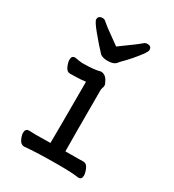

<svg xmlns="http://www.w3.org/2000/svg" viewBox="-181 -837 861 952"><g transform="rotate(30 250.0 -361.5)"><path d="M107 12Q87 12 77 -9Q67 -30 67 -45Q67 -69 88 -69L128 -68L210 -69Q211 -110 211 -420Q181 -416 158 -416Q135 -416 123 -415Q104 -415 94.5 -437Q85 -459 85 -474Q85 -497 105 -497Q139 -491 148 -491Q216 -491 250 -501Q278 -501 293 -469Q300 -457 300 -449Q300 -441 297 -434.5Q294 -428 294 -416Q294 -129 295 -70Q384 -70 397 -71Q416 -71 425.5 -49Q435 -27 435 -12Q435 11 415 11Q380 5 304 5Q172 5 107 12ZM250 -563Q225 -563 209 -574Q174 -611 137 -656Q100 -701 100 -713Q100 -735 125 -735Q137 -735 144 -727Q167 -707 198 -685.5Q229 -664 253 -646Q345 -712 361 -727Q369 -735 382 -735Q405 -735 405 -713Q405 -706 393 -688Q355 -636 308 -590L297 -577Q284 -563 250 -563Z"/></g></svg>

Font: LXGW WenKai Mono Medium
Style: Regular
Weight: 500
Monospace: yes
Designer: LXGW / Fontworks Inc.
Foundry: LXGW / Fontworks Inc.
Version: Version 1.520; June 14, 2025